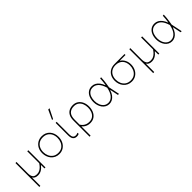

<svg xmlns="http://www.w3.org/2000/svg" viewBox="275 -2254 3908 3908"><g transform="rotate(-45 2229.5 -300.0)"><path d="M105 194Q105 137.5 105 84.5Q105 31.5 105 -29V-271Q105 -311.5 105 -348.2Q105 -385 105 -420.8Q105 -456.5 105 -494L135 -496Q135 -458.5 135 -422.2Q135 -386 135 -348.8Q135 -311.5 135 -271V-169Q135 -97 161.8 -60Q188.5 -23 258 -23Q298.5 -23 332.2 -40.2Q366 -57.5 393.8 -86.2Q421.5 -115 444 -150V-271Q444 -332 444 -385Q444 -438 444 -494H474Q474 -456.5 474 -420.8Q474 -385 474 -348.2Q474 -311.5 474 -271V-137Q474 -107 474 -73.5Q474 -40 474 0H445Q445 -23.5 445 -47.5Q445 -71.5 445 -95H439Q424 -74 398.2 -49.8Q372.5 -25.5 337 -8.2Q301.5 9 257 9Q210.5 9 180.2 -6.5Q150 -22 132 -54H135V-29Q135 31.5 135 83.5Q135 135.5 135 192Z M869 9Q813 9 769 -12Q725 -33 694.2 -69.2Q663.5 -105.5 647.2 -152.5Q631 -199.5 631 -251Q631 -325 661.2 -382Q691.5 -439 745.2 -471.5Q799 -504 869 -504Q923 -504 966.2 -485Q1009.5 -466 1040.5 -431.5Q1071.5 -397 1087.8 -351Q1104 -305 1104 -251Q1104 -178.5 1074.8 -119.5Q1045.5 -60.5 992.5 -25.8Q939.5 9 869 9ZM869 -23Q937.5 -23 982.8 -55.8Q1028 -88.5 1050.5 -140.5Q1073 -192.5 1073 -251Q1073 -316.5 1048.2 -366.2Q1023.5 -416 977.8 -444Q932 -472 869 -472Q801.5 -472 755.2 -442.5Q709 -413 685.5 -362.8Q662 -312.5 662 -251Q662 -192.5 684.8 -140.5Q707.5 -88.5 753.5 -55.8Q799.5 -23 869 -23Z M1372.5 9Q1336.5 9 1311.5 -6.5Q1286.5 -22 1273.8 -53Q1261 -84 1261 -130Q1261 -173.5 1261 -205Q1261 -236.5 1261 -271Q1261 -332 1261 -385Q1261 -438 1261 -494L1291 -495.5Q1291 -433.5 1291 -377.5Q1291 -321.5 1291 -274.5Q1291 -227.5 1291 -191V-135Q1291 -78.5 1310.2 -50.8Q1329.5 -23 1375.5 -23Q1390 -23 1403.2 -26.8Q1416.5 -30.5 1431 -39L1436 -6Q1427.5 -1.5 1417 1.8Q1406.5 5 1395.2 7Q1384 9 1372.5 9ZM1251 -586Q1275 -638 1299 -690Q1323 -742 1346.5 -793L1384 -794Q1366.5 -759.5 1349.2 -725Q1332 -690.5 1314.8 -656.2Q1297.5 -622 1280 -587Z M1551 194Q1551 137.5 1551 84.5Q1551 31.5 1551 -29V-271Q1551 -352.5 1578.8 -404Q1606.5 -455.5 1654.2 -479.8Q1702 -504 1762.5 -504Q1829.5 -504 1878.2 -471Q1927 -438 1953.5 -380.2Q1980 -322.5 1980 -249Q1980 -179.5 1955.2 -120.8Q1930.5 -62 1881.2 -26.5Q1832 9 1759 9Q1723.5 9 1692 0Q1660.5 -9 1634 -26.5Q1607.5 -44 1587 -69H1581V-29Q1581 31.5 1581 83.5Q1581 135.5 1581 192ZM1759 -23Q1826 -23 1868 -55Q1910 -87 1929.5 -138.5Q1949 -190 1949 -249Q1949 -310.5 1928.5 -361Q1908 -411.5 1866.5 -441.8Q1825 -472 1762.5 -472Q1676.5 -472 1628.8 -422.5Q1581 -373 1581 -265.5V-124Q1601 -92 1627.5 -69.5Q1654 -47 1687 -35Q1720 -23 1759 -23Z M2311.5 9Q2263 9 2224.5 -12Q2186 -33 2159.2 -69.5Q2132.5 -106 2118.2 -152.2Q2104 -198.5 2104 -249Q2104 -322.5 2128.2 -380.2Q2152.5 -438 2197.8 -471Q2243 -504 2306.5 -504Q2355 -504 2395.2 -481.5Q2435.5 -459 2466.5 -418.2Q2497.5 -377.5 2519 -322H2525Q2533 -369.5 2536.5 -412.8Q2540 -456 2542 -494L2572 -497Q2571 -453.5 2566.5 -408.8Q2562 -364 2555.2 -319.5Q2548.5 -275 2540 -231L2539.5 -249Q2552.5 -186.5 2565.5 -124.5Q2578.5 -62.5 2591 0H2560.5Q2551 -45 2542 -89.5Q2533 -134 2523.5 -178.5H2517.5Q2498 -117 2466.2 -75.2Q2434.5 -33.5 2395 -12.2Q2355.5 9 2311.5 9ZM2311.5 -23Q2379.5 -23 2432.5 -80.5Q2485.5 -138 2510 -259Q2474 -375.5 2422.5 -423.8Q2371 -472 2306.5 -472Q2247 -472 2209 -441.8Q2171 -411.5 2153 -361Q2135 -310.5 2135 -249Q2135 -192 2154.8 -140.2Q2174.5 -88.5 2213.8 -55.8Q2253 -23 2311.5 -23Z M2955 9Q2899.5 9 2855.5 -11.8Q2811.5 -32.5 2780.5 -68.5Q2749.5 -104.5 2733.2 -151Q2717 -197.5 2717 -249Q2717 -323.5 2746.5 -378.5Q2776 -433.5 2829.5 -463.8Q2883 -494 2955 -494Q2978 -494 2996.5 -494Q3015 -494 3041.2 -494Q3067.5 -494 3113 -494H3244V-466Q3208.5 -466 3168.5 -466Q3128.5 -466 3084.5 -466V-460Q3110 -444.5 3129.5 -422.2Q3149 -400 3162.5 -373Q3176 -346 3183 -315.2Q3190 -284.5 3190 -251Q3190 -178.5 3160.8 -119.5Q3131.5 -60.5 3078.5 -25.8Q3025.5 9 2955 9ZM2955 -23Q3023.5 -23 3068.8 -55.8Q3114 -88.5 3136.5 -140.5Q3159 -192.5 3159 -251Q3159 -297.5 3145.8 -336.5Q3132.5 -375.5 3106.5 -404.2Q3080.5 -433 3042.5 -449Q3004.5 -465 2955 -465Q2887.5 -465 2841.2 -436.8Q2795 -408.5 2771.5 -359.8Q2748 -311 2748 -249Q2748 -191 2770.8 -139.2Q2793.5 -87.5 2839.5 -55.2Q2885.5 -23 2955 -23Z M3382 194Q3382 137.5 3382 84.5Q3382 31.5 3382 -29V-271Q3382 -311.5 3382 -348.2Q3382 -385 3382 -420.8Q3382 -456.5 3382 -494L3412 -496Q3412 -458.5 3412 -422.2Q3412 -386 3412 -348.8Q3412 -311.5 3412 -271V-169Q3412 -97 3438.8 -60Q3465.5 -23 3535 -23Q3575.5 -23 3609.2 -40.2Q3643 -57.5 3670.8 -86.2Q3698.5 -115 3721 -150V-271Q3721 -332 3721 -385Q3721 -438 3721 -494H3751Q3751 -456.5 3751 -420.8Q3751 -385 3751 -348.2Q3751 -311.5 3751 -271V-137Q3751 -107 3751 -73.5Q3751 -40 3751 0H3722Q3722 -23.5 3722 -47.5Q3722 -71.5 3722 -95H3716Q3701 -74 3675.2 -49.8Q3649.5 -25.5 3614 -8.2Q3578.5 9 3534 9Q3487.5 9 3457.2 -6.5Q3427 -22 3409 -54H3412V-29Q3412 31.5 3412 83.5Q3412 135.5 3412 192Z M4115.5 9Q4067 9 4028.5 -12Q3990 -33 3963.2 -69.5Q3936.5 -106 3922.2 -152.2Q3908 -198.5 3908 -249Q3908 -322.5 3932.2 -380.2Q3956.5 -438 4001.8 -471Q4047 -504 4110.5 -504Q4159 -504 4199.2 -481.5Q4239.5 -459 4270.5 -418.2Q4301.5 -377.5 4323 -322H4329Q4337 -369.5 4340.5 -412.8Q4344 -456 4346 -494L4376 -497Q4375 -453.5 4370.5 -408.8Q4366 -364 4359.2 -319.5Q4352.5 -275 4344 -231L4343.5 -249Q4356.5 -186.5 4369.5 -124.5Q4382.5 -62.5 4395 0H4364.5Q4355 -45 4346 -89.5Q4337 -134 4327.5 -178.5H4321.5Q4302 -117 4270.2 -75.2Q4238.5 -33.5 4199 -12.2Q4159.5 9 4115.5 9ZM4115.5 -23Q4183.5 -23 4236.5 -80.5Q4289.5 -138 4314 -259Q4278 -375.5 4226.5 -423.8Q4175 -472 4110.5 -472Q4051 -472 4013 -441.8Q3975 -411.5 3957 -361Q3939 -310.5 3939 -249Q3939 -192 3958.8 -140.2Q3978.5 -88.5 4017.8 -55.8Q4057 -23 4115.5 -23Z"/></g></svg>

Font: Commissioner Thin
Style: Regular
Weight: 100
Designer: Kostas Bartsokas
Foundry: Kostas Bartsokas
Version: Version 1.001;gftools[0.9.23]